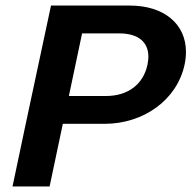

<svg xmlns="http://www.w3.org/2000/svg" viewBox="-20 -670 688 690"><path d="M205.8 -225H355.8C495 -225 615.8 -310 643.3 -437.5C646.7 -453.3 648.3 -468.3 648.3 -483.3C648.3 -585 568.3 -650 446.7 -650H163.3L72.5 -225L25 0H158.3ZM275 -550H408.3C476.7 -550 513.3 -519.2 513.3 -465.8C513.3 -456.7 511.7 -447.5 510 -437.5C495 -367.5 440.8 -325 360.8 -325H227.5Z"/></svg>

Font: BoonHome
Style: Bold Oblique
Weight: 700
Italic angle: -12°
Designer: Sungsit Sawaiwan
Foundry: Sungsit Sawaiwan
Version: Version 0.2